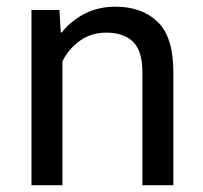

<svg xmlns="http://www.w3.org/2000/svg" viewBox="-20 -543 596 563"><path d="M72.3 0H163.1V-363.3Q181.6 -400.4 214.8 -423.8Q248 -447.3 291.5 -447.3Q342.3 -447.3 369.9 -420.7Q397.5 -394 397.5 -332.5V0H488.3V-331.5Q488.3 -435.1 442.1 -479.2Q396 -523.4 318.4 -523.4Q269.5 -523.4 229.2 -503.2Q189 -482.9 161.1 -447.8H158.2L154.3 -513.7H72.3Z"/></svg>

Font: Roboto Flex
Style: Regular
Weight: 400
Designer: Berlow after Robertson
Foundry: Google
Version: Version 3.200;gftools[0.9.32]